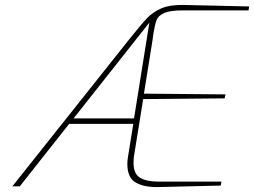

<svg xmlns="http://www.w3.org/2000/svg" viewBox="-20 -752 1026 775"><path d="M494 -90Q494 -105 497 -121L518 -252H259L60 0H30L499 -590Q549 -653 574 -679Q599 -705 633 -719Q667 -733 720 -732L986 -726L983 -710H716Q666 -710 642.5 -699.5Q619 -689 612 -671Q605 -653 599 -615L596 -592L561 -374L890 -371L887 -355L558 -352L521 -123Q519 -113 519 -95Q519 -50 545.5 -34.5Q572 -19 617 -19H874L871 -3L622 3Q566 5 530 -14Q494 -33 494 -90ZM521 -274 583 -661 277 -274Z"/></svg>

Font: Exo Thin
Style: Italic
Weight: 250
Italic angle: -9°
Designer: Natanael Gama
Foundry: Natanael Gama
Version: Version 1.500; ttfautohint (v1.6)